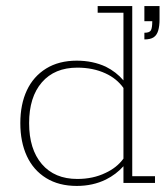

<svg xmlns="http://www.w3.org/2000/svg" viewBox="-20 -603 552 633"><path d="M233 10Q174 10 132 -16Q90 -42 68.5 -88.5Q47 -135 47 -197Q47 -259 68.5 -305Q90 -351 132 -377Q174 -403 233 -403Q286 -403 329 -383Q363 -366 387 -338V-561H302V-583H416V-22H491V0H387V-55Q363 -28 329 -11Q286 10 233 10ZM235 -13Q287 -13 328 -33Q365 -50 387 -80V-313Q365 -344 328 -361Q287 -380 235 -380Q160 -380 118 -331.5Q76 -283 76 -197Q76 -111 118 -62Q160 -13 235 -13ZM456 -473V-495Q473 -495 477.5 -503Q482 -511 482 -533H456V-583H506V-539Q506 -517 501.5 -502Q497 -487 486.5 -480Q476 -473 456 -473Z"/></svg>

Font: Rokkitt SemiBold Thin
Style: Regular
Weight: 250
Version: Version 3.103